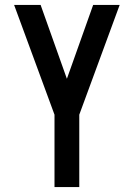

<svg xmlns="http://www.w3.org/2000/svg" viewBox="-20 -755 540 775"><path d="M200 0V-292L37 -735H144L250 -437L356 -735H463L300 -292V0Z"/></svg>

Font: Iosevka SS18 Semibold
Style: Regular
Weight: 600
Monospace: yes
Designer: Belleve Invis
Foundry: Belleve Invis
Version: Version 25.1.1; ttfautohint (v1.8.4)